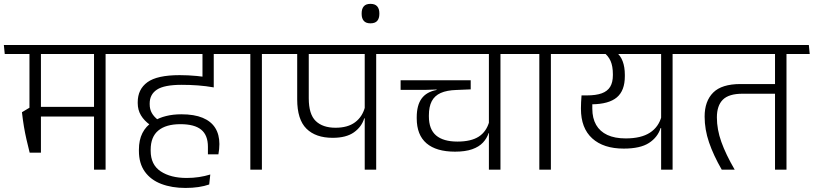

<svg xmlns="http://www.w3.org/2000/svg" viewBox="-38 -858 4116 971"><path d="M496 -600.5H437.5V0H496ZM380.5 -585H613L608.5 -630.5H376ZM535 -585 530.5 -630.5H-18.5L-14 -585ZM463 -317.5H131.5V-268.5H463ZM169 -601.5H111V-271.5H169ZM112 -86H169V-313.5H111.5L73 -290.5Q77.5 -250.5 83 -217.8Q88.5 -185 95.8 -153.2Q103 -121.5 112 -86Z M928.5 -585H1142L1137 -630.5H924ZM1043 -600.5H986.5V-481H1043ZM1150 -585 1145 -630.5H578.5L583 -585ZM986 -600V-434.5L1043 -416.5V-600ZM721.5 -226 762 -251Q740.5 -267.5 729.8 -286.5Q719 -305.5 719 -331V-334.5Q719 -380.5 755.8 -404.8Q792.5 -429 880.5 -429Q923.5 -429 963.5 -426Q1003.5 -423 1043 -416V-462Q1001 -469.5 957.2 -473.8Q913.5 -478 870.5 -478Q756.5 -478 707.5 -442.2Q658.5 -406.5 658.5 -341V-336.5Q658.5 -302 674.8 -274.8Q691 -247.5 721.5 -226ZM1020 75 1025.5 24.5Q998 33 968.2 37.5Q938.5 42 906 42Q825 42 774.5 8.5Q724 -25 724 -95.5V-100.5Q724 -166 762.8 -198Q801.5 -230 874.5 -230Q945.5 -230 979.5 -202.2Q1013.5 -174.5 1013.5 -115.5V-77.5H1066.5Q1069 -90.5 1070.2 -103.5Q1071.5 -116.5 1071.5 -129.5Q1071.5 -177.5 1050.5 -211Q1029.5 -244.5 987 -262.2Q944.5 -280 879 -280Q837 -280 802 -271.2Q767 -262.5 741.5 -246.5L733.5 -241.5Q700 -220 682.2 -185Q664.5 -150 664.5 -101V-95Q664.5 -31.5 694.5 10.2Q724.5 52 777.8 72.2Q831 92.5 900 92.5Q935.5 92.5 965.5 88Q995.5 83.5 1020 75Z M1286.5 0V-600.5H1228V0ZM1403.5 -585 1399 -630.5H1110.5L1116 -585Z M1864.5 -600.5H1806.5V0H1864.5ZM1749 -585H1982L1977 -630.5H1744.5ZM1370 -585H1944L1939 -630.5H1365.5ZM1644.5 -161Q1713 -161 1752 -188.8Q1791 -216.5 1804 -259.5H1811L1807.5 -315.5Q1794.5 -267 1757.5 -239.5Q1720.5 -212 1659 -212Q1594 -212 1558.8 -246Q1523.5 -280 1523.5 -361V-600H1465V-355.5Q1465 -253.5 1511.8 -207.2Q1558.5 -161 1644.5 -161Z M1835.5 -740Q1859 -740 1869.8 -752.5Q1880.5 -765 1880.5 -787.5V-791Q1880.5 -813.5 1869.5 -826Q1858.5 -838.5 1835.5 -838.5Q1812.5 -838.5 1801.8 -826Q1791 -813.5 1791 -791V-787Q1791 -765 1801.8 -752.5Q1812.5 -740 1835.5 -740Z M2493 -600.5H2434.5V0H2493ZM2377.5 -585H2610L2605.5 -630.5H2373ZM1949 -585H2559.5L2555 -630.5H1944.5ZM2342.5 -452H1988V-403.5H2113L2194.5 -406H2342.5ZM2263 -91Q2315 -91 2349.8 -103.2Q2384.5 -115.5 2404.5 -137Q2424.5 -158.5 2433 -185H2438.5L2436.5 -244Q2422.5 -192.5 2383.5 -167.2Q2344.5 -142 2275.5 -142Q2204 -142 2167.5 -173Q2131 -204 2131 -269.5V-274.5Q2131 -318.5 2145.5 -346.2Q2160 -374 2190.8 -387.8Q2221.5 -401.5 2270 -403L2342.5 -406V-420H2170V-403Q2119 -393.5 2094.2 -359.5Q2069.5 -325.5 2069.5 -265V-259.5Q2069.5 -175.5 2119 -133.2Q2168.5 -91 2263 -91Z M2748 0V-600.5H2689.5V0ZM2865 -585 2860.5 -630.5H2572L2577.5 -585Z M3363.5 -600.5H3305.5V0H3363.5ZM3248 -585H3481L3476 -630.5H3243ZM2826.5 -630.5 2831.5 -585H3432.5L3428 -630.5ZM3077.5 -595H3012.5Q3038 -576.5 3049.8 -549.8Q3061.5 -523 3061.5 -483V-478Q3061.5 -441.5 3047.8 -419Q3034 -396.5 3005 -386Q2976 -375.5 2930 -375.5H2903L2922 -330L2955.5 -330.5Q3041 -331.5 3081.5 -365.5Q3122 -399.5 3122 -472.5V-479.5Q3122 -519 3111 -548.2Q3100 -577.5 3077.5 -595ZM2900 -312V-307.5Q2900 -210 2957 -158.2Q3014 -106.5 3116.5 -106.5Q3200 -106.5 3244 -135Q3288 -163.5 3303 -210.5H3309L3307.5 -269.5Q3293 -215.5 3248.5 -186.8Q3204 -158 3126.5 -158Q3071 -158 3033.5 -175.5Q2996 -193 2976.8 -226.5Q2957.5 -260 2957.5 -308.5V-360.5L2903 -375.5Q2901.5 -356.5 2900.8 -341.5Q2900 -326.5 2900 -312Z M3939.5 -600.5H3881.5V0H3939.5ZM3824.5 -585H4057L4052.5 -630.5H3819.5ZM3445 -585H4007.5L4003 -630.5H3440.5ZM3612 0H3677.5Q3632.5 -77.5 3610 -140.5Q3587.5 -203.5 3587.5 -264Q3587.5 -324 3617.8 -354Q3648 -384 3717 -384H3905.5V-433H3707Q3612 -433 3568.8 -389.8Q3525.5 -346.5 3525.5 -268.5Q3525.5 -203 3547.8 -138Q3570 -73 3612 0Z"/></svg>

Font: Anek Devanagari Light
Style: Regular
Weight: 300
Designer: Kailash Malviya (Devanagari) & Yesha Goshar (Latin)
Foundry: Ek Type
Version: Version 1.003